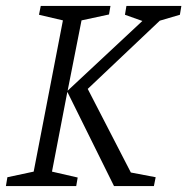

<svg xmlns="http://www.w3.org/2000/svg" viewBox="-26 -630 634 650"><path d="M-6 0 -1 -30 88 -49 187 -561 106 -580 112 -610H348L343 -581L250 -561L203 -323L456 -559L397 -580L402 -610H588L583 -580L515 -560L271 -329L417 -46L501 -30L495 0H360L202 -319L150 -49L237 -29L232 0Z"/></svg>

Font: Manuale Light
Style: Italic
Weight: 300
Italic angle: -11°
Version: Version 1.002